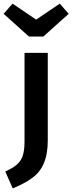

<svg xmlns="http://www.w3.org/2000/svg" viewBox="-59 -820 398 1057"><path d="M140 -712 10 -800 -39 -744 100 -619H180L319 -744L270 -800ZM204 -529H76V-39C76 -6 72 21 65 41C49 81 22 100 -30 124L11 217C55 199 91 180 118 160C173 120 204 57 204 -47Z"/></svg>

Font: Fira Sans Medium
Style: Regular
Weight: 500
Designer: Carrois Corporate & Edenspiekermann AG
Foundry: Carrois Corporate GbR & Edenspiekermann AG
Version: Version 4.203